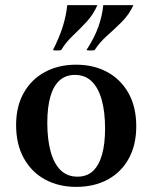

<svg xmlns="http://www.w3.org/2000/svg" viewBox="-20 -716 596 751"><path d="M273 -423Q237 -423 213 -401.5Q189 -380 177 -338Q165 -296 165 -236Q165 -171 178 -123.5Q191 -76 217 -50.5Q243 -25 283 -25L278 15Q210 15 157 -13.5Q104 -42 73.5 -96.5Q43 -151 43 -227Q43 -300 73 -353Q103 -406 156 -434.5Q209 -463 278 -463ZM283 -25Q320 -25 343.5 -47Q367 -69 379 -111Q391 -153 391 -213Q391 -278 378 -325Q365 -372 339 -397.5Q313 -423 273 -423L278 -463Q346 -463 399 -434.5Q452 -406 482.5 -352Q513 -298 513 -222Q513 -149 483.5 -95.5Q454 -42 401 -13.5Q348 15 278 15ZM361 -696Q345 -659 318.5 -630.5Q292 -602 265 -576.5Q238 -551 219 -520Q203 -517 187 -520Q212 -569 225.5 -612Q239 -655 243 -696ZM502 -696Q485 -659 456.5 -630.5Q428 -602 399 -576.5Q370 -551 350 -520Q334 -517 318 -520Q350 -569 365 -612Q380 -655 384 -696Z"/></svg>

Font: Poltawski Nowy Medium
Style: Regular
Weight: 500
Version: Version 1.001;gftools[0.9.25]